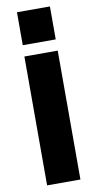

<svg xmlns="http://www.w3.org/2000/svg" viewBox="-102 -983 520 1027"><g transform="rotate(-10 157.5 -470.0)"><path d="M67 0V-700H248V0ZM69 -761V-940H248V-761Z"/></g></svg>

Font: Panamera Black
Style: Regular
Weight: 900
Designer: Bastien Sozeau
Foundry: NBR — Bastien Sozeau
Version: Version 3.002; ttfautohint (v1.8.4.7-5d5b);gftools[0.9.33]